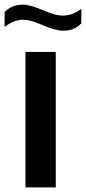

<svg xmlns="http://www.w3.org/2000/svg" viewBox="-25 -791 374 836"><path d="M329.1 -752.9V-689.9Q300.8 -657.2 249 -657.2Q216.3 -657.2 159.2 -682.1Q106.4 -705.1 77.6 -705.1Q35.6 -705.1 -4.9 -674.3V-738.3Q26.4 -771 76.2 -771Q104.5 -771 166 -745.1Q216.8 -723.1 247.1 -723.1Q293 -723.1 329.1 -752.9ZM85.9 24.9V-564.9H217.8V24.9Z"/></svg>

Font: BIZ UDPGothic
Style: Bold
Weight: 700
Designer: TypeBank Co., Ltd.
Foundry: Morisawa Inc.
Version: Version 1.051